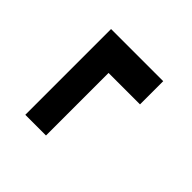

<svg xmlns="http://www.w3.org/2000/svg" viewBox="-32 -562 548 548"><g transform="rotate(-45 242.5 -288.0)"><path d="M407.7 -182.6H314V-309.6H61.5V-393.1H407.7Z"/></g></svg>

Font: Roboto Condensed
Style: Bold
Weight: 700
Designer: Google
Version: Version 2.134; 2016